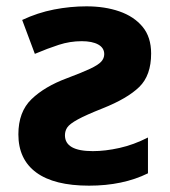

<svg xmlns="http://www.w3.org/2000/svg" viewBox="-20 -576 537 606"><path d="M253 -556Q311 -556 357 -540Q403 -524 430 -491.5Q457 -459 457 -407Q457 -338 419.5 -301.5Q382 -265 304 -234Q251 -213 225.5 -199Q200 -185 192.5 -174Q185 -163 185 -149Q185 -99 273 -99Q312 -99 357 -109Q402 -119 447 -142V-29Q368 10 261 10Q151 10 94.5 -31.5Q38 -73 38 -152Q38 -223 79.5 -263Q121 -303 191 -329Q239 -347 264.5 -359Q290 -371 299.5 -381.5Q309 -392 309 -405Q309 -425 290 -435.5Q271 -446 238 -446Q201 -446 165.5 -434.5Q130 -423 90 -406L50 -513Q99 -536 150.5 -546Q202 -556 253 -556Z"/></svg>

Font: Noto IKEA Arabic
Style: Bold
Weight: 700
Designer: Monotype Design Team
Foundry: Monotype Imaging Inc.
Version: Version 1.200